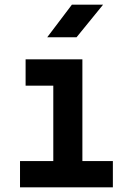

<svg xmlns="http://www.w3.org/2000/svg" viewBox="-20 -805 540 825"><path d="M309 -645 423 -785H289L183 -645ZM465 0V-113H334V-550H90V-437H209V-113H66V0Z"/></svg>

Font: Tekne LDO
Style: Bold
Weight: 700
Monospace: yes
Designer: Alessio Laiso, Mario Rullo, Paolo Rosset
Foundry: Alessio Laiso
Version: Version 1.000;hotconv 1.0.109;makeotfexe 2.5.65596